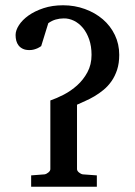

<svg xmlns="http://www.w3.org/2000/svg" viewBox="-20 -708 511 728"><path d="M432.1 -500Q432.1 -468.3 424.1 -443.6Q416 -418.9 402.8 -400.1Q389.6 -381.3 372.8 -367.4Q356 -353.5 338.1 -343Q320.3 -332.5 303 -325Q285.6 -317.4 272 -311V-66.9Q272 -60.1 279.5 -54Q287.1 -47.9 293.9 -46.9L347.2 -43V0H98.1V-43L148.9 -46.9Q155.8 -47.9 163.3 -54Q170.9 -60.1 170.9 -66.9V-327.1Q194.3 -335 221.7 -349.1Q249 -363.3 272.5 -384.3Q295.9 -405.3 311.5 -434.1Q327.1 -462.9 327.1 -500Q327.1 -532.7 318.1 -558.6Q309.1 -584.5 294.2 -602.3Q279.3 -620.1 260.3 -629.4Q241.2 -638.7 221.2 -638.2Q206.1 -638.2 191.4 -634Q176.8 -629.9 163.1 -620.1L136.2 -533.2Q129.9 -528.8 123 -525.4Q116.7 -522.5 108.9 -520.3Q101.1 -518.1 91.8 -518.1Q76.7 -518.1 66.7 -522.9Q56.6 -527.8 50.5 -535.6Q44.4 -543.5 41.7 -553.7Q39.1 -564 39.1 -575.2Q39.1 -592.8 51.8 -612.5Q64.5 -632.3 88.1 -649.2Q111.8 -666 145 -677Q178.2 -688 219.2 -688Q263.2 -688 302 -673.8Q340.8 -659.7 369.9 -634.8Q398.9 -609.9 415.5 -575.4Q432.1 -541 432.1 -500Z"/></svg>

Font: Charis SIL Am
Style: Regular
Weight: 400
Foundry: SIL International
Version: Version 5.000